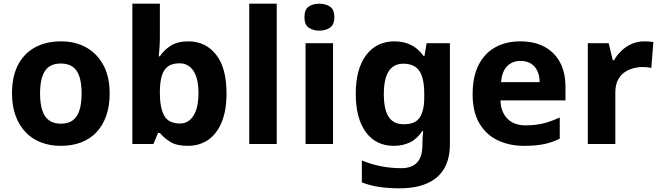

<svg xmlns="http://www.w3.org/2000/svg" viewBox="-20 -780 3580 1040"><path d="M574 -274Q574 -205.6 555.5 -153.1Q536.9 -100.5 502.5 -63.7Q468 -27 419 -8.5Q370 10 308.4 10Q251.2 10 202.6 -8.5Q154 -27 119 -63.5Q84 -100 64.5 -153Q45 -206 45 -274.2Q45 -364.7 77 -427.3Q109.1 -489.9 168.9 -522.9Q228.7 -556 311 -556Q388.4 -556 447.2 -523Q506 -490 540 -427.3Q574 -364.7 574 -274ZM197 -273.8Q197 -220 208.5 -183.5Q220 -147 245 -128.5Q270 -110 310 -110Q350 -110 374.5 -128.5Q399 -147 410.5 -183.5Q422 -220 422 -273.6Q422 -328 410.5 -364Q399 -400 374 -418Q349.1 -436 309.3 -436Q250 -436 223.5 -395.5Q197 -355 197 -273.8Z M846 -583Q846 -552 844 -522Q842 -492 840 -475H846Q868 -509 905 -532.5Q942 -556 1001 -556Q1093 -556 1150 -484.5Q1207 -413 1207 -274Q1207 -181 1180.5 -117.5Q1154 -54 1107 -22Q1060 10 997 10Q937 10 902.5 -11.5Q868 -33 846 -60H836L811 0H697V-760H846ZM953 -437Q914 -437 891 -421Q868 -405 857.5 -372.5Q847 -340 846 -291V-275Q846 -196 869.5 -153.5Q893 -111 955 -111Q1001 -111 1028 -153.5Q1055 -196 1055 -276Q1055 -356 1027.5 -396.5Q1000 -437 953 -437Z M1479 0H1330V-760H1479Z M1784 -546V0H1635V-546ZM1710 -760Q1743 -760 1767 -744.5Q1791 -729 1791 -686.8Q1791 -646 1767 -630Q1743 -614 1710 -614Q1675.7 -614 1652.4 -630Q1629 -646 1629 -686.8Q1629 -729 1652.4 -744.5Q1675.7 -760 1710 -760Z M2117 -556Q2167 -556 2207 -536Q2247 -516 2275 -476H2279L2291 -546H2417V1Q2417 79 2386.5 132Q2356 185 2295 212.5Q2234 240 2144 240Q2086 240 2036.5 233Q1987 226 1940 208V89Q1990 110 2043.5 120.5Q2097 131 2153 131Q2211 131 2239.5 100Q2268 69 2268 7V-4Q2268 -21 2269.5 -39Q2271 -57 2272 -71H2268Q2240 -28 2201 -9Q2162 10 2113 10Q2016 10 1961.5 -64.5Q1907 -139 1907 -272Q1907 -406 1963 -481Q2019 -556 2117 -556ZM2164 -435Q2129 -435 2105.5 -416.5Q2082 -398 2070.5 -361.5Q2059 -325 2059 -270Q2059 -188 2085 -147.5Q2111 -107 2166 -107Q2195 -107 2216 -114.5Q2237 -122 2250.5 -139.5Q2264 -157 2271 -185Q2278 -213 2278 -253V-271Q2278 -330 2266 -366Q2254 -402 2229 -418.5Q2204 -435 2164 -435Z M2798 -556Q2874 -556 2928.5 -527Q2983 -498 3013 -443Q3043 -388 3043 -308V-236H2691Q2693 -173 2728.5 -137Q2764 -101 2827 -101Q2880 -101 2923 -111.5Q2966 -122 3012 -144V-29Q2972 -9 2927.5 0.5Q2883 10 2820 10Q2738 10 2675 -20.5Q2612 -51 2576 -113Q2540 -175 2540 -269Q2540 -365 2572.5 -428.5Q2605 -492 2663 -524Q2721 -556 2798 -556ZM2799 -450Q2756 -450 2727.5 -422Q2699 -394 2694 -335H2903Q2903 -368 2891.5 -394Q2880 -420 2857 -435Q2834 -450 2799 -450Z M3469 -556Q3480 -556 3495 -555Q3510 -554 3519 -552L3508 -412Q3501 -414 3487.5 -415.5Q3474 -417 3464 -417Q3435 -417 3408 -409.5Q3381 -402 3359.5 -386Q3338 -370 3325.5 -343.5Q3313 -317 3313 -278V0H3164V-546H3277L3299 -454H3306Q3322 -482 3346 -505Q3370 -528 3401.5 -542Q3433 -556 3469 -556Z"/></svg>

Font: Noto Sans Kannada
Style: Regular
Weight: 400
Designer: Jelle Bosma - Monotype Design Team
Foundry: Monotype Imaging Inc.
Version: Version 2.003